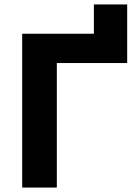

<svg xmlns="http://www.w3.org/2000/svg" viewBox="-20 -845 613 865"><path d="M80 0V-693H403V-825H553V-561H236V0Z"/></svg>

Font: Ubuntu Sans ExtraBold
Style: Regular
Weight: 800
Designer: Dalton Maag Ltd
Foundry: Dalton Maag Ltd
Version: Version 1.006; ttfautohint (v1.8.4.7-5d5b)